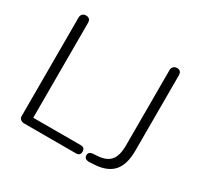

<svg xmlns="http://www.w3.org/2000/svg" viewBox="-150 -900 1142 1095"><g transform="rotate(30 421.5 -352.5)"><path d="M721.2 -710Q751 -710 751 -678.2V-182.1Q751 -91.3 711.4 -46.6Q671.9 -2 590.8 2.9L560.1 4.9Q522 6.8 522 -21Q522 -44.9 551.8 -46.9L581.1 -48.8Q637.2 -52.7 663.6 -83.3Q689.9 -113.8 689.9 -184.1V-678.2Q689.9 -692.4 699 -701.2Q708 -710 721.2 -710ZM464.8 0H123Q109.9 0 100.3 -8.1Q90.8 -16.1 90.8 -27.8V-678.2Q90.8 -692.4 99.4 -701.2Q107.9 -710 122.1 -710Q152.8 -710 152.8 -678.2V-54.2H464.8Q493.2 -54.2 493.2 -27.1Q493.2 0 464.8 0Z"/></g></svg>

Font: Nunito-Light
Style: Regular
Weight: 300
Designer: Vernon Adams
Foundry: newtypography
Version: Version 3.000